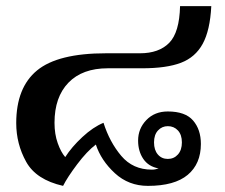

<svg xmlns="http://www.w3.org/2000/svg" viewBox="-20 -597 734 627"><path d="M33 -195Q33 -311 101 -367Q169 -423 326 -423H437Q499 -423 532.5 -457Q566 -491 568 -577H670Q666 -498 642 -454Q618 -410 571 -392Q524 -374 444 -374H332Q249 -374 203.5 -327Q158 -280 158 -196Q158 -159 168.5 -129.5Q179 -100 193 -84Q214 -117 249 -149.5Q284 -182 318 -196Q338 -133 376 -88Q414 -43 476 -43Q487 -43 498 -47Q465 -53 448 -78Q431 -103 431 -138Q431 -177 458 -205Q485 -233 528 -233Q585 -233 610.5 -203.5Q636 -174 636 -127Q636 -62 593 -26Q550 10 463 10Q400 10 355 -31.5Q310 -73 293 -125Q264 -103 232 -60.5Q200 -18 186 10Q98 -10 65.5 -68.5Q33 -127 33 -195ZM574 -132Q574 -157 561 -171Q548 -185 528 -185Q509 -185 496 -171Q483 -157 483 -132Q483 -107 495.5 -92.5Q508 -78 528 -78Q548 -78 561 -92.5Q574 -107 574 -132Z"/></svg>

Font: Trirong SemiBold
Style: Regular
Weight: 600
Designer: Katatrad Team
Foundry: CadsonDemak
Version: Version 1.001